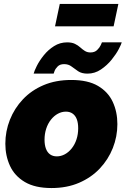

<svg xmlns="http://www.w3.org/2000/svg" viewBox="-20 -940 636 970"><path d="M240 10Q157 10 105.5 -20.5Q54 -51 30.5 -102Q7 -153 7 -214Q7 -277 30 -335Q53 -393 96 -438.5Q139 -484 200.5 -510Q262 -536 340 -536Q424 -536 475 -506Q526 -476 549.5 -425.5Q573 -375 573 -313Q573 -250 550 -192Q527 -134 484 -88.5Q441 -43 379.5 -16.5Q318 10 240 10ZM267 -150Q288 -150 307.5 -160.5Q327 -171 342.5 -190.5Q358 -210 366.5 -236Q375 -262 375 -292Q375 -319 368 -337.5Q361 -356 347 -366Q333 -376 313 -376Q292 -376 272.5 -365.5Q253 -355 237.5 -335.5Q222 -316 213.5 -290Q205 -264 205 -234Q205 -208 212 -189Q219 -170 233 -160Q247 -150 267 -150ZM422 -568Q393 -568 375 -580Q357 -592 341.5 -604Q326 -616 304 -616Q283 -616 271.5 -604.5Q260 -593 255.5 -581Q251 -569 251 -568H150Q153 -581 166 -607Q179 -633 201 -660.5Q223 -688 253 -707Q283 -726 319 -726Q343 -726 358.5 -718.5Q374 -711 385.5 -700.5Q397 -690 409 -682.5Q421 -675 437 -675Q458 -675 470.5 -687Q483 -699 489 -712Q495 -725 495 -726H595Q593 -717 580 -692Q567 -667 544 -638.5Q521 -610 490 -589Q459 -568 422 -568ZM258 -807 282 -920H578L554 -807Z"/></svg>

Font: Raleway Thin Black
Style: Italic
Weight: 900
Italic angle: -12°
Version: Version 4.026